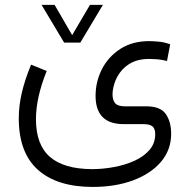

<svg xmlns="http://www.w3.org/2000/svg" viewBox="-20 -505 761 769"><path d="M236.8 -334.5 146.5 -485.4H198.7L269 -364.3L340.3 -485.4H392.1L301.8 -334.5ZM167 -220.7Q124 -113.8 124 -27.8Q124 74.7 179.9 123.3Q235.8 171.9 348.6 172.4Q391.1 172.4 435.5 164.3Q480 156.2 517.6 139.4Q555.2 122.6 578.4 95.9Q601.6 69.3 601.6 32.7Q601.6 9.3 590.1 0.7Q578.6 -7.8 555.7 -7.8H475.6Q362.8 -7.8 362.8 -121.1Q362.8 -178.2 388.4 -228.3Q414.1 -278.3 462.2 -309.3Q510.3 -340.3 577.1 -340.3Q590.3 -340.3 614 -338.4Q637.7 -336.4 661.6 -327.6L648.9 -260.7Q628.4 -266.1 609.4 -267.6Q590.3 -269 577.1 -269Q535.6 -269 507.3 -254.2Q479 -239.3 462.2 -216.6Q445.3 -193.8 438 -169.7Q430.7 -145.5 430.7 -127.4Q430.7 -104 441.2 -91.6Q451.7 -79.1 480.5 -79.1H568.4Q623 -78.6 644.3 -47.9Q665.5 -17.1 665.5 30.8Q665.5 95.2 624.8 143.1Q584 190.9 513.2 217.3Q442.4 243.7 351.1 243.7Q209 243.7 132.1 175.3Q55.2 106.9 55.2 -31.2Q55.2 -81.1 67.4 -133.5Q79.6 -186 104.5 -246.1Z"/></svg>

Font: Vazir Light FD
Style: Light-FD
Weight: 300
Designer: Saber Rastikerdar
Foundry: Saber Rastikerdar
Version: Version 30.1.0